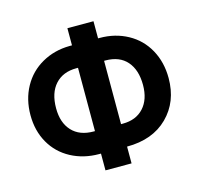

<svg xmlns="http://www.w3.org/2000/svg" viewBox="-110 -857 1036 1004"><g transform="rotate(-15 408.0 -355.0)"><path d="M481 -647.5H489.7Q573.2 -647.5 640.9 -610.6Q708.5 -573.7 746.1 -505.9Q783.7 -438 783.7 -351.6Q783.7 -223.6 701.9 -142.6Q620.1 -61.5 481 -61.5V29.3H339.8V-61.5H330.6Q246.1 -61.5 178.2 -97.9Q110.4 -134.3 73 -200.2Q35.6 -266.1 35.6 -350.6Q35.6 -436 72.8 -503.4Q109.9 -570.8 176.8 -608.6Q243.7 -646.5 326.2 -647.5H339.8V-740.2H481ZM330.6 -525.9Q257.8 -525.9 216.1 -480Q174.3 -434.1 174.3 -350.6Q174.3 -272.5 215.8 -227.8Q257.3 -183.1 332.5 -183.1H339.8V-525.9ZM481 -525.9V-183.1H490.7Q562.5 -183.1 603.8 -228.3Q645 -273.4 645 -351.6Q645 -433.1 604.5 -479.5Q564 -525.9 488.3 -525.9Z"/></g></svg>

Font: SteelSelectRoboto
Style: Roboto-Bold
Weight: 700
Designer: Google
Version: Version 2.137; 2017